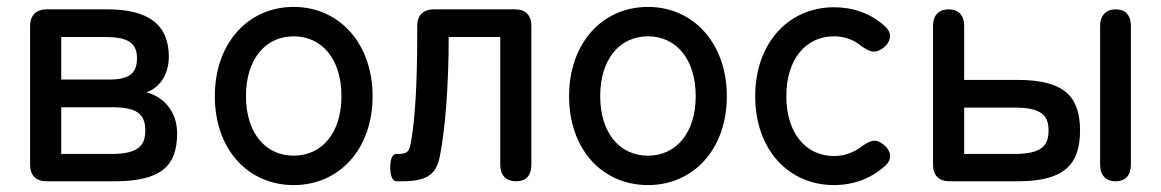

<svg xmlns="http://www.w3.org/2000/svg" viewBox="-20 -524 3357 555"><path d="M115 0H310C446 0 492 -44 492 -139C492 -201 453 -245 403 -257C441 -270 468 -308 468 -360C468 -453 409 -497 290 -497H115C84 -497 67 -479 67 -449V-48C67 -17 84 0 115 0ZM157 -79V-214H302C371 -214 400 -198 400 -147C400 -106 383 -79 302 -79ZM157 -294V-417H285C349 -417 376 -400 376 -356C376 -311 353 -294 294 -294Z M829 11C960 11 1057 -92 1057 -246C1057 -399 960 -504 829 -504C697 -504 601 -399 601 -246C601 -92 697 11 829 11ZM691 -246C691 -354 748 -419 829 -419C910 -419 967 -354 967 -246C967 -139 910 -74 829 -74C748 -74 691 -139 691 -246Z M1126 0H1142C1210 0 1240 -17 1251 -70C1267 -148 1277 -277 1277 -417H1426V-48C1426 -17 1443 0 1472 0C1501 0 1516 -17 1516 -48V-449C1516 -480 1499 -497 1469 -497H1234C1203 -497 1186 -479 1186 -449V-418C1186 -287 1180 -175 1167 -108C1162 -82 1154 -79 1126 -79C1115 -79 1108 -66 1108 -40C1108 -15 1115 0 1126 0Z M1853 11C1984 11 2081 -92 2081 -246C2081 -399 1984 -504 1853 -504C1721 -504 1625 -399 1625 -246C1625 -92 1721 11 1853 11ZM1715 -246C1715 -354 1772 -419 1853 -419C1934 -419 1991 -354 1991 -246C1991 -139 1934 -74 1853 -74C1772 -74 1715 -139 1715 -246Z M2391 11C2447 11 2498 -8 2538 -44C2561 -64 2556 -89 2533 -107C2510 -125 2494 -117 2470 -100C2448 -83 2420 -73 2391 -73C2310 -73 2253 -138 2253 -246C2253 -354 2310 -419 2391 -419C2421 -419 2449 -409 2471 -390C2497 -372 2511 -369 2534 -386C2556 -404 2561 -429 2536 -450C2497 -485 2446 -503 2391 -503C2259 -503 2163 -399 2163 -246C2163 -92 2259 11 2391 11Z M2725 0H2922C3056 0 3102 -48 3102 -147C3102 -245 3056 -293 2922 -293H2767V-449C2767 -480 2751 -497 2722 -497C2693 -497 2677 -479 2677 -449V-48C2677 -17 2694 0 2725 0ZM2767 -79V-213H2913C2992 -213 3011 -189 3011 -147C3011 -104 2992 -79 2913 -79ZM3160 -48C3160 -17 3177 0 3205 0C3233 0 3249 -17 3249 -48V-449C3249 -480 3233 -497 3205 -497C3177 -497 3160 -479 3160 -449Z"/></svg>

Font: 寒蝉半圆体
Style: Regular
Weight: 400
Designer: Yoshimichi Ohira & Warren
Foundry: ChillType
Version: Version 1.800;Glyphs 3.1.1 (3135)